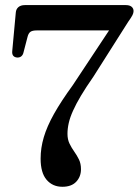

<svg xmlns="http://www.w3.org/2000/svg" viewBox="-20 -720 544 754"><path d="M417.5 -614.5 438 -600.5H123.5Q107 -600.5 99.2 -594.8Q91.5 -589 88 -574.5L72 -513Q70 -504.5 64 -499.2Q58 -494 48.5 -494Q38 -494.5 32.5 -500.5Q27 -506.5 28 -518.5L42 -670.5Q43 -684 52.2 -692Q61.5 -700 78 -700H474Q489 -700 496.8 -693.5Q504.5 -687 504.5 -676.5Q504.5 -669 500.2 -660.5Q496 -652 483.5 -634.5L346.5 -418.5Q317.5 -377 298 -344.2Q278.5 -311.5 266.8 -285.2Q255 -259 250 -237Q245 -215 245 -194.5Q245 -172.5 253 -156Q261 -139.5 271.5 -124.8Q282 -110 290 -93.8Q298 -77.5 298 -55.5Q298 -26 279.2 -6.2Q260.5 13.5 225 13.5Q186.5 13.5 163 -14Q139.5 -41.5 139.5 -97Q139.5 -139 152 -181.2Q164.5 -223.5 192.2 -273Q220 -322.5 265.5 -385Z"/></svg>

Font: Fraunces 20pt
Style: Regular
Weight: 400
Version: Version 1.000;[b76b70a41]